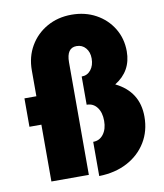

<svg xmlns="http://www.w3.org/2000/svg" viewBox="-95 -952 890 1045"><g transform="rotate(-10 350.0 -429.5)"><path d="M368 16H368.5Q457 14 524 -21.5Q591 -57 628.8 -118.8Q666.5 -180.5 666.5 -260Q666.5 -398 540.5 -460Q633.5 -517.5 633.5 -626.5Q633.5 -697.5 599.2 -753.8Q565 -810 505.8 -842.5Q446.5 -875 371.5 -875Q295.5 -875 235.5 -841Q175.5 -807 141 -748Q106.5 -689 106.5 -614V-471H40.5V-314H106.5V0H313.5V-622Q313.5 -702 369 -702Q400 -702 419.2 -679.5Q438.5 -657 438.5 -621.5Q438.5 -583 419 -558.5Q399.5 -534 368.5 -534H368V-378H368.5Q404 -378 425.2 -350Q446.5 -322 446.5 -275.5Q446.5 -230 425 -201.5Q403.5 -173 368.5 -173H368Z"/></g></svg>

Font: Spartan Black
Style: Regular
Weight: 900
Designer: Matt Bailey, Mirko Velimirovic
Foundry: Matt Bailey
Version: Version 1.003; ttfautohint (v1.8.3)